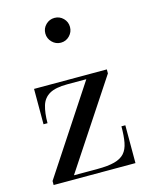

<svg xmlns="http://www.w3.org/2000/svg" viewBox="-115 -830 696 902"><g transform="rotate(-15 233.5 -379.0)"><path d="M32 0V-19.5L309 -440.5H216Q159 -440.5 129.5 -423.5Q100 -406.5 89.8 -372.5Q79.5 -338.5 79.5 -288H60V-460H414V-440.5L136 -19.5H251Q302 -19.5 333.8 -28Q365.5 -36.5 382.2 -55.2Q399 -74 405 -105.8Q411 -137.5 411 -184H430V0ZM238.5 -637Q214 -637 196.2 -655Q178.5 -673 178.5 -697.5Q178.5 -722.5 196.2 -740Q214 -757.5 238.5 -757.5Q263.5 -757.5 281 -740Q298.5 -722.5 298.5 -697.5Q298.5 -673 281 -655Q263.5 -637 238.5 -637Z"/></g></svg>

Font: Bodoni Moda
Style: Regular
Weight: 400
Designer: Owen Earl
Foundry: indestructible type
Version: Version 2.005